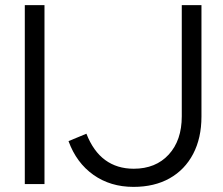

<svg xmlns="http://www.w3.org/2000/svg" viewBox="-20 -720 871 751"><path d="M77 0V-700H154V0ZM502 11Q412 11 345.5 -36Q279 -83 248 -168L318 -197Q345 -128 391.5 -94Q438 -60 503 -60Q589 -60 640 -115.5Q691 -171 691 -265V-700H768V-264Q768 -180 735.5 -118Q703 -56 643.5 -22.5Q584 11 502 11Z"/></svg>

Font: Red Hat Display Variable
Style: Regular
Weight: 400
Designer: Pentagram, MCKL
Foundry: Pentagram, MCKL
Version: Version 1.021